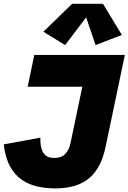

<svg xmlns="http://www.w3.org/2000/svg" viewBox="-26 -998 690 1031"><path d="M270 13.7Q221.7 13.7 175.8 3.7Q129.9 -6.3 92 -32Q54.2 -57.6 28.3 -104Q2.4 -150.4 -5.9 -222.7L190.9 -258.8Q189.9 -228 195.8 -203.4Q201.7 -178.7 218 -164.3Q234.4 -149.9 265.6 -149.9Q304.2 -149.9 324.7 -171.6Q345.2 -193.4 352.5 -229L416 -532.2H122.6L158.2 -703.1H644.5L541 -209.5Q526.4 -139.6 499 -95.7Q471.7 -51.8 435.3 -28.1Q398.9 -4.4 356.7 4.6Q314.5 13.7 270 13.7ZM323.7 -755.9 207 -827.6 361.3 -977.5H526.9L628.4 -810.5L487.3 -755.9L436.5 -904.8Z"/></svg>

Font: Schibsted Grotesk Black
Style: Italic
Weight: 900
Italic angle: -12°
Designer: Bakken & Baeck AS, Henrik Kongsvoll
Foundry: Schibsted ASA
Version: Version 1.100;gftools[0.9.25]